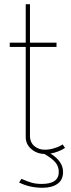

<svg xmlns="http://www.w3.org/2000/svg" viewBox="-20 -720 335 904"><path d="M217.8 2.9Q276.9 39.6 276.9 89.8Q276.9 127 250.7 145.5Q224.6 164.1 180.2 164.1Q119.6 164.1 69.8 139.2L81.1 122.1Q109.4 134.8 129.9 140.4Q150.4 146 176.8 146Q256.8 146 256.8 89.8Q256.8 63.5 240.5 44.2Q224.1 24.9 189 4.9Q152.8 3.9 127 -18.6Q101.1 -41 101.1 -75.2V-499H25.9V-519H101.1V-700.2H121.1V-519H246.1V-499H121.1V-75.2Q123 -46.9 143.1 -31Q163.1 -15.1 190.9 -15.1Q211.4 -15.1 232.2 -21.2Q252.9 -27.3 262.9 -32.7Q272.9 -38.1 274.9 -40L286.1 -23.9Q284.7 -22.5 277.3 -18.1Q270 -13.7 252.9 -6.8Q235.8 0 217.8 2.9Z"/></svg>

Font: Rawline Thin
Style: Regular
Weight: 250
Designer: Matt McInerney, Pablo Impallari, Rodrigo Fuenzalida
Foundry: Matt McInerney, Pablo Impallari, Rodrigo Fuenzalida
Version: Version 4.020;PS 004.020;hotconv 1.0.88;makeotf.lib2.5.64775